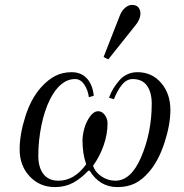

<svg xmlns="http://www.w3.org/2000/svg" viewBox="-20 -750 750 782"><path d="M60 -142Q60 -202 83 -275Q106 -348 147 -394Q176 -426 205.5 -441Q235 -456 272 -456Q310 -456 333.5 -431Q357 -406 362 -360L342 -354Q338 -384 323 -406Q308 -428 286 -428Q226 -428 184 -346Q161 -300 148.5 -238.5Q136 -177 136 -116Q136 -68 157 -41Q178 -14 218 -14Q283 -14 331 -81Q316 -124 316 -178Q316 -200 323.5 -227Q331 -254 346.5 -275.5Q362 -297 380 -297Q396 -297 407 -281.5Q418 -266 418 -248Q418 -203 402 -157.5Q386 -112 359 -75Q368 -48 394 -31Q420 -14 450 -14Q513 -14 554 -108Q598 -210 598 -328Q598 -373 579 -400.5Q560 -428 520 -428Q496 -428 477 -405Q458 -382 444 -346L424 -352Q432 -374 442 -390Q452 -406 465.5 -422Q479 -438 498 -447Q517 -456 540 -456Q599 -456 636.5 -412Q674 -368 674 -302Q674 -243 650 -169Q626 -95 587 -50Q560 -18 529.5 -3Q499 12 458 12Q386 12 345 -55H340Q310 -23 277.5 -5.5Q245 12 204 12Q142 12 101 -31.5Q60 -75 60 -142ZM402 -518 469 -689Q477 -708 490.5 -719Q504 -730 517 -730Q536 -730 544 -719.5Q552 -709 552 -695Q552 -670 527 -641L421 -508Z"/></svg>

Font: Old Standard TT
Style: Italic
Weight: 400
Italic angle: -15.2°
Designer: Alexey Kryukov <alexios@thessalonica.org.ru>
Version: Version 2.2